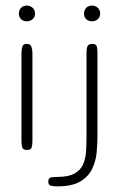

<svg xmlns="http://www.w3.org/2000/svg" viewBox="-20 -535 428 685"><path d="M76.2 0Q62.5 0 59.6 -8.3Q56.6 -16.6 56.6 -30.8V-344.2Q56.6 -358.4 59.6 -368.4Q62.5 -378.4 76.2 -378.4Q88.4 -378.4 92 -368.2Q95.7 -357.9 95.7 -345.2V-30.8Q95.7 -18.1 93 -9Q90.3 0 76.2 0ZM75.7 -459Q63 -459 55.2 -466.6Q47.4 -474.1 47.4 -486.3Q47.4 -499 55.2 -507.1Q63 -515.1 75.7 -515.1Q87.9 -515.1 96.4 -507.1Q105 -499 105 -486.3Q105 -474.1 96.4 -466.6Q87.9 -459 75.7 -459ZM184.6 129.9Q171.9 129.9 162.1 127.7Q152.3 125.5 152.3 112.8Q152.3 100.1 162.1 98.1Q171.9 96.2 184.6 96.2Q225.1 96.2 246.6 83.7Q268.1 71.3 276.9 50.5Q285.6 29.8 287.1 4.6Q288.6 -20.5 288.6 -45.9V-348.6Q288.6 -361.3 292.2 -369.9Q295.9 -378.4 308.6 -378.4Q322.8 -378.4 325.2 -369.9Q327.6 -361.3 327.6 -348.6V-45.9Q327.6 -20.5 324.7 9.8Q321.8 40 308.8 67.4Q295.9 94.7 266.6 112.3Q237.3 129.9 184.6 129.9ZM308.1 -459Q295.4 -459 287.6 -466.6Q279.8 -474.1 279.8 -486.3Q279.8 -499 287.6 -507.1Q295.4 -515.1 308.1 -515.1Q320.3 -515.1 328.9 -507.1Q337.4 -499 337.4 -486.3Q337.4 -474.1 328.9 -466.6Q320.3 -459 308.1 -459Z"/></svg>

Font: Gruppo
Style: Regular
Weight: 400
Designer: Vernon Adams
Foundry: Vernon Adams
Version: Version 1.001; ttfautohint (v1.8.4.7-5d5b);gftools[0.9.28]